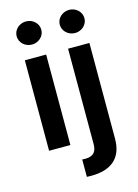

<svg xmlns="http://www.w3.org/2000/svg" viewBox="-141 -837 803 1118"><g transform="rotate(-15 260.5 -278.5)"><path d="M66.1 0H194.6V-545.5H66.1ZM56.1 -692.5C56.1 -654.1 89.5 -622.9 130.7 -622.9C171.5 -622.9 204.9 -654.1 204.9 -692.5C204.9 -731.2 171.5 -762.4 130.7 -762.4C89.5 -762.4 56.1 -731.2 56.1 -692.5ZM239.3 203.8C248.6 204.5 256.4 204.5 265.6 204.5C386 204.5 455.3 149.1 455.3 31.2V-545.5H326.7V29.5C326.7 75.3 307.2 99.8 257.8 99.8C252.1 99.8 246.1 99.4 239.3 99.1ZM316.1 -692.5C316.1 -654.1 349.4 -622.9 390.6 -622.9C431.5 -622.9 464.8 -654.1 464.8 -692.5C464.8 -731.2 431.5 -762.4 390.6 -762.4C349.4 -762.4 316.1 -731.2 316.1 -692.5Z"/></g></svg>

Font: Margiela Sans Semi Bold
Style: Regular
Weight: 600
Designer: Stefan Endress, Andreas Faust
Version: Version 1.100;FEAKit 1.0